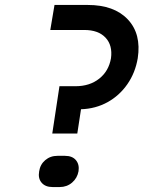

<svg xmlns="http://www.w3.org/2000/svg" viewBox="-20 -750 640 775"><path d="M191 -211 220 -402H285Q342 -402 380.5 -432.5Q419 -463 428 -515Q435 -567 406 -598Q377 -629 320 -629H183L200 -730H334Q441 -730 496 -671.5Q551 -613 536 -515Q526 -456 494 -410Q462 -364 414 -337.5Q366 -311 307 -309L292 -211ZM192 5Q163 5 148 -12.5Q133 -30 138 -58Q142 -86 162.5 -103.5Q183 -121 212 -121H242Q272 -121 286.5 -103.5Q301 -86 297 -59Q292 -31 271 -13Q250 5 221 5Z"/></svg>

Font: NKDuy Mono SemiBold
Style: Italic
Weight: 600
Italic angle: -9°
Monospace: yes
Designer: NKDuy
Foundry: NKDuy
Version: Version 2.251; ttfautohint (v1.8.4.7-5d5b)